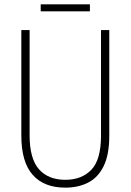

<svg xmlns="http://www.w3.org/2000/svg" viewBox="-20 -852 600 882"><path d="M482 -228Q482 -142 456.5 -89.5Q431 -37 385.5 -13.5Q340 10 280 10Q182 10 130 -49Q78 -108 78 -229V-714H116V-231Q116 -123 159 -74.5Q202 -26 280 -26Q355 -26 399.5 -72Q444 -118 444 -229V-714H482ZM393 -832V-800H167V-832Z"/></svg>

Font: Noto Sans Telugu Condensed ExtraLight
Style: Regular
Weight: 200
Width: 3
Designer: Jelle Bosma - Monotype Design Team
Foundry: Monotype Imaging Inc.
Version: Version 2.005; ttfautohint (v1.8.4.7-5d5b)